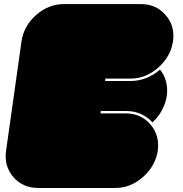

<svg xmlns="http://www.w3.org/2000/svg" viewBox="-20 -931 896 938"><path d="M751 -195.3Q739.3 -120.1 678.7 -66.4Q618.2 -12.7 543 -12.7Q417 -12.7 167 -12.7Q90.8 -12.7 44.9 -66.4Q7.8 -109.4 7.8 -168Q7.8 -180.7 9.8 -195.3Q35.2 -373 85 -728.5Q95.7 -803.7 156.2 -857.4Q216.8 -911.1 293 -911.1Q418 -911.1 668 -911.1Q743.2 -911.1 789.1 -857.4Q827.1 -814.5 827.1 -756.8Q827.1 -743.2 825.2 -728.5Q813.5 -654.3 752.9 -600.6Q692.4 -546.9 617.2 -546.9Q576.2 -546.9 495.1 -546.9Q494.1 -543 493.2 -535.2Q534.2 -535.2 618.2 -535.2Q657.2 -535.2 694.3 -549.8Q731.4 -564.5 761.7 -590.8Q782.2 -566.4 791 -533.2Q799.8 -499 794.9 -461.9Q789.1 -424.8 770.5 -391.6Q752.9 -358.4 724.6 -333Q701.2 -359.4 668.9 -374Q635.7 -388.7 595.7 -388.7Q554.7 -388.7 472.7 -388.7Q471.7 -384.8 470.7 -377Q511.7 -377 593.8 -377Q668.9 -377 714.8 -323.2Q760.7 -269.5 751 -195.3Z"/></svg>

Font: Superfatty Italic
Style: Italic
Weight: 400
Version: Version 1.0